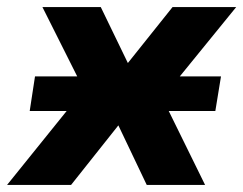

<svg xmlns="http://www.w3.org/2000/svg" viewBox="-50 -523 688 543"><path d="M-30 0 211 -299 218 -208 70 -503H235L312 -344H311L438 -503H618L378 -208L383 -299L530 0H365L284 -170H286L151 0ZM34 -209 49 -307H575L559 -209Z"/></svg>

Font: Nunito Sans 7pt ExtraBold
Style: Italic
Weight: 800
Italic angle: -9°
Designer: Vernon Adams
Foundry: Vernon Adams
Version: Version 3.101;gftools[0.9.27]